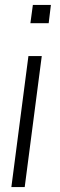

<svg xmlns="http://www.w3.org/2000/svg" viewBox="-20 -757 244 777"><path d="M80 0H26L95 -530H149ZM177 -663H103L113 -737H186Z"/></svg>

Font: Tanohe Sans Light
Style: Italic
Weight: 300
Designer: Village Type and Design LLC & Cristiano Sobral
Foundry: Cooper Hewitt Smithsonian Design Museum
Version: Version 1.00;September 29, 2021;FontCreator 13.0.0.2655 64-b